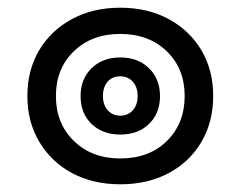

<svg xmlns="http://www.w3.org/2000/svg" viewBox="-20 -492 624 498"><path d="M292 -14Q221 -14 167 -43Q113 -72 82 -124Q51 -176 51 -243Q51 -310 81.5 -361.5Q112 -413 166.5 -442.5Q221 -472 292 -472Q363 -472 417.5 -442.5Q472 -413 502.5 -361.5Q533 -310 533 -243Q533 -176 502.5 -124Q472 -72 417.5 -43Q363 -14 292 -14ZM292 -81Q367 -81 413 -126.5Q459 -172 459 -243Q459 -314 412.5 -359Q366 -404 292 -404Q218 -404 171.5 -359Q125 -314 125 -243Q125 -172 171.5 -126.5Q218 -81 292 -81ZM292 -143Q246 -143 217.5 -170.5Q189 -198 189 -243Q189 -287 217.5 -315Q246 -343 292 -343Q338 -343 366.5 -315Q395 -287 395 -243Q395 -198 366.5 -170.5Q338 -143 292 -143ZM292 -192Q312 -192 324.5 -206Q337 -220 337 -243Q337 -266 324.5 -280Q312 -294 292 -294Q271 -294 259 -280Q247 -266 247 -243Q247 -220 259.5 -206Q272 -192 292 -192Z"/></svg>

Font: Noto Sans Thai Looped UI Medium
Style: Regular
Weight: 500
Designer: Cadson Demak Team
Foundry: Cadson Demak Co., Ltd.
Version: Version 1.000; ttfautohint (v1.8.4.7-5d5b)